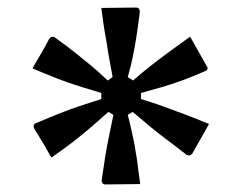

<svg xmlns="http://www.w3.org/2000/svg" viewBox="-20 -555 640 508"><path d="M340 -535Q345 -535 347.5 -532Q350 -529 350 -524Q345 -483 340.5 -455Q336 -427 331 -403Q326 -379 318 -351L332 -342Q356 -363 377 -379.5Q398 -396 423 -414.5Q448 -433 483 -458Q494 -438 505 -419Q516 -400 527 -380Q530 -376 529 -372.5Q528 -369 523 -367Q489 -352 461.5 -342Q434 -332 408 -324.5Q382 -317 353 -309V-293Q386 -283 412 -273.5Q438 -264 466 -253.5Q494 -243 533 -227Q522 -207 511 -188Q500 -169 489 -149Q486 -145 482.5 -144Q479 -143 474 -145Q445 -168 422 -185Q399 -202 378 -219.5Q357 -237 331 -259L318 -251Q324 -229 327.5 -212Q331 -195 334 -181.5Q337 -168 339 -153Q342 -138 343.5 -124Q345 -110 347 -97Q349 -84 351 -68Q328 -68 304.5 -67.5Q281 -67 259 -67Q254 -67 251.5 -70Q249 -73 249 -78Q254 -114 258.5 -141.5Q263 -169 268.5 -195Q274 -221 280 -251L267 -259Q241 -236 219 -217Q197 -198 173 -179.5Q149 -161 116 -138Q105 -158 94 -176.5Q83 -195 71 -214Q68 -220 69.5 -224Q71 -228 75 -229Q110 -244 136.5 -254.5Q163 -265 189.5 -274Q216 -283 248 -293V-309Q215 -319 187.5 -327.5Q160 -336 132 -347Q104 -358 66 -374Q77 -394 88.5 -413Q100 -432 110 -452Q114 -457 117.5 -457.5Q121 -458 125 -456Q157 -433 179 -415.5Q201 -398 221 -381.5Q241 -365 265 -342L278 -351Q275 -369 272 -384Q269 -399 266.5 -414Q264 -429 261 -449Q257 -470 254 -490.5Q251 -511 248 -534Q271 -534 294.5 -534.5Q318 -535 340 -535Z"/></svg>

Font: RecMonoLinear Nerd Font Mono
Style: Regular
Weight: 400
Monospace: yes
Version: Version 1.085; ttfautohint (v1.8.4.7-5d5b);Nerd Fonts 3.2.1